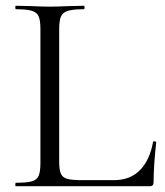

<svg xmlns="http://www.w3.org/2000/svg" viewBox="-20 -645 573 665"><path d="M265 -21H374Q431 -21 465 -56Q499 -91 510 -153Q510 -156 515.5 -155.5Q521 -155 521 -152Q512 -69 512 -15Q512 -7 509 -3.5Q506 0 497 0H35Q33 0 33 -6Q33 -12 35 -12Q73 -12 90.5 -17Q108 -22 114 -36.5Q120 -51 120 -81V-544Q120 -574 114 -588Q108 -602 90.5 -607.5Q73 -613 35 -613Q33 -613 33 -619Q33 -625 35 -625L84 -624Q126 -622 152 -622Q180 -622 222 -624L270 -625Q273 -625 273 -619Q273 -613 270 -613Q233 -613 215 -607.5Q197 -602 191 -587.5Q185 -573 185 -543V-85Q185 -56 191 -43Q197 -30 213 -25.5Q229 -21 265 -21Z"/></svg>

Font: Cormorant SC
Style: Regular
Weight: 400
Designer: Christian Thalmann (Catharsis Fonts)
Foundry: Catharsis Fonts
Version: Version 4.000